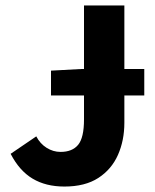

<svg xmlns="http://www.w3.org/2000/svg" viewBox="-20 -672 569 704"><path d="M167 -322V-413L278 -419H509V-322ZM216 12Q148 12 99.5 -17Q51 -46 19 -108L113 -172Q127 -145 151 -130Q175 -115 202 -115Q245 -115 266.5 -141Q288 -167 288 -234V-652H436V-222Q436 -157 412.5 -104Q389 -51 340.5 -19.5Q292 12 216 12Z"/></svg>

Font: Mada
Style: Bold
Weight: 700
Designer: Khaled Hosny
Version: Version 1.5